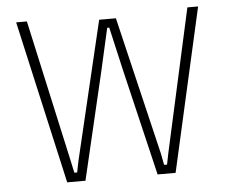

<svg xmlns="http://www.w3.org/2000/svg" viewBox="-48 -694 892 749"><g transform="rotate(-5 398.0 -319.5)"><path d="M185.5 0 41.5 -639H83.5L207 -79.5L216.5 -35H227.5L236.5 -79.5L365 -621H430.5L559.5 -79.5L568 -35H579.5L588.5 -79.5L712 -639H754L610 0H539.5L441 -414.5L401.5 -587H393.5L354.5 -414.5L257 0Z"/></g></svg>

Font: Anek Gujarati ExtraLight
Style: Regular
Weight: 250
Version: Version 1.003